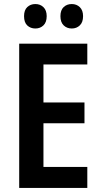

<svg xmlns="http://www.w3.org/2000/svg" viewBox="-20 -930 500 950"><path d="M412 0H75V-714H412V-611H195V-423H398V-320H195V-104H412ZM99 -850Q99 -880 115 -895Q131 -910 155 -910Q179 -910 195 -894.5Q211 -879 211 -850Q211 -820 195 -804.5Q179 -789 155 -789Q131 -789 115 -804Q99 -819 99 -850ZM279 -850Q279 -880 295 -895Q311 -910 335 -910Q359 -910 375 -894.5Q391 -879 391 -850Q391 -820 375 -804.5Q359 -789 335 -789Q311 -789 295 -804.5Q279 -820 279 -850Z"/></svg>

Font: Noto Sans Devanagari Condensed SemiBold
Style: Regular
Weight: 600
Width: 3
Designer: Jelle Bosma - Monotype Design Team
Foundry: Monotype Imaging Inc.
Version: Version 2.004; ttfautohint (v1.8.4.7-5d5b)